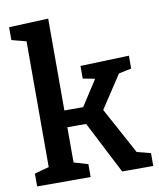

<svg xmlns="http://www.w3.org/2000/svg" viewBox="-86 -844 757 912"><g transform="rotate(-10 292.5 -388.0)"><path d="M19 0V-62L104 -85L89 -62V-700L99 -685L19 -706V-768L209 -776V-314L189 -333H320L290 -318L386 -467L395 -453L321 -467V-528L556 -536V-474L471 -456L504 -475L381 -288L382 -320L520 -66L501 -82L579 -62V0H429L295 -261L313 -252H189L209 -261V-62L196 -86L277 -62V0Z"/></g></svg>

Font: Bitter Thin SemiBold
Style: Regular
Weight: 600
Version: Version 2.002